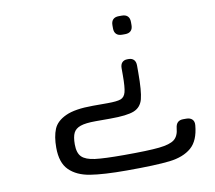

<svg xmlns="http://www.w3.org/2000/svg" viewBox="-83 -688 1070 956"><g transform="rotate(-10 452.5 -210.0)"><path d="M446.3 -96.7H372.6Q321.3 -96.7 295.4 -87.6Q269.5 -78.6 259.8 -58.6Q250 -38.6 250 -1Q250 43 270 62.5Q290 82 336.4 87.9Q382.8 93.8 482.9 93.8Q605 93.8 660.4 87.9Q715.8 82 738 64.5Q760.3 46.9 763.7 7.3Q767.6 -30.8 803.2 -30.8H818.8Q838.4 -30.8 848.9 -20.3Q859.4 -9.8 857.4 9.8Q850.6 86.4 810.5 120.8Q770.5 155.3 700 163.6Q629.4 171.9 482.9 171.9Q365.7 171.9 298.8 161.1Q231.9 150.4 194.1 113Q156.2 75.7 156.2 -1Q156.2 -57.1 171.4 -94Q186.5 -130.9 233.9 -152.8Q281.2 -174.8 372.6 -174.8H446.3Q494.1 -174.8 513.2 -181.9Q532.2 -189 538.8 -213.4Q545.4 -237.8 545.4 -298.3V-334Q545.4 -353 554.9 -363Q564.5 -373 581.5 -373H587.4Q604.5 -373 614 -363Q623.5 -353 623.5 -334V-298.3Q623.5 -204.6 613 -165Q602.5 -125.5 566.9 -111.1Q531.2 -96.7 446.3 -96.7ZM592.3 -498H576.7Q557.6 -498 547.6 -508.1Q537.6 -518.1 537.6 -537.1V-552.7Q537.6 -571.8 547.6 -581.8Q557.6 -591.8 576.7 -591.8H592.3Q611.3 -591.8 621.3 -581.8Q631.3 -571.8 631.3 -552.7V-537.1Q631.3 -518.1 621.3 -508.1Q611.3 -498 592.3 -498Z"/></g></svg>

Font: Gyrochrome
Style: Regular
Weight: 400
Designer: David Moles
Foundry: David Moles
Version: Version 1.005;Glyphs 3.2.3 (3260)